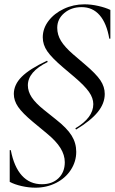

<svg xmlns="http://www.w3.org/2000/svg" viewBox="-20 -744 531 889"><path d="M465 -309Q465 -265 432.5 -225Q400 -185 332 -144L329 -150Q412 -199 412 -262Q412 -290 392 -318.5Q372 -347 325 -387L273 -431Q220 -476 199 -506.5Q178 -537 178 -571Q178 -612 204.5 -647Q231 -682 275.5 -703Q320 -724 371 -724Q402 -724 435 -716.5Q468 -709 491 -698V-565H486Q474 -636 441.5 -673.5Q409 -711 358 -711Q310 -711 277.5 -683.5Q245 -656 245 -615Q245 -583 262.5 -554.5Q280 -526 318 -493L373 -446Q425 -402 445 -372Q465 -342 465 -309ZM25 -49H30Q45 29 81.5 69Q118 109 174 109Q222 109 251 81Q280 53 280 7Q280 -26 260 -58.5Q240 -91 196 -127L132 -180Q84 -220 64 -249Q44 -278 44 -309Q44 -352 80.5 -388.5Q117 -425 198 -463L201 -457Q109 -412 109 -349Q109 -321 126.5 -294Q144 -267 184 -235L239 -191Q290 -151 311.5 -116.5Q333 -82 333 -41Q333 4 308 42.5Q283 81 239.5 103Q196 125 144 125Q113 125 80 117.5Q47 110 25 98Z"/></svg>

Font: Nyght Serif Light Italic
Style: Regular
Weight: 300
Italic angle: -16°
Designer: Maksym Kobuzan
Version: Version 0.410